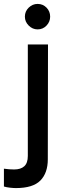

<svg xmlns="http://www.w3.org/2000/svg" viewBox="-32 -730 339 980"><path d="M49 230Q37 230 19 228Q1 226 -12 222V131Q0 133 15 134Q30 135 40 135Q74 135 92 118.5Q110 102 110 66V-503H213L212 83Q212 153 174 191.5Q136 230 49 230ZM160 -580Q134 -580 114.5 -599.5Q95 -619 95 -645Q95 -672 114.5 -691Q134 -710 160 -710Q187 -710 205.5 -691Q224 -672 224 -645Q224 -619 205.5 -599.5Q187 -580 160 -580Z"/></svg>

Font: Inclusive Sans Medium
Style: Regular
Weight: 500
Designer: Olivia King
Foundry: Olivia King
Version: Version 2.004